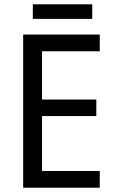

<svg xmlns="http://www.w3.org/2000/svg" viewBox="-20 -875 540 895"><path d="M445 0H88V-714H445V-636H176V-411H429V-334H176V-78H445ZM410 -855V-787H133V-855Z"/></svg>

Font: Noto Sans Gurmukhi SemiCondensed
Style: Regular
Weight: 400
Width: 4
Designer: Jelle Bosma - Monotype Design Team
Foundry: Monotype Imaging Inc.
Version: Version 2.004; ttfautohint (v1.8.4.7-5d5b)